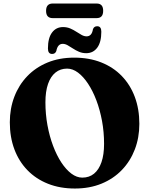

<svg xmlns="http://www.w3.org/2000/svg" viewBox="-20 -1044 842 1083"><path d="M398.3 -718.9Q483.2 -718.9 551 -691.9Q618.9 -665 666.8 -615.4Q714.8 -565.8 740.4 -497.3Q766 -428.9 766 -345.4Q766 -268 740.6 -201.5Q715.2 -135 667.6 -85.4Q620.1 -35.8 552.9 -8.2Q485.8 19.4 402.4 19.4Q318.2 19.4 250.5 -7.6Q182.8 -34.5 134.7 -84.1Q86.6 -133.7 61 -202.2Q35.4 -270.7 35.4 -354.2Q35.4 -431.6 60.8 -498.1Q86.1 -564.5 133.6 -614.1Q181.1 -663.7 248.1 -691.3Q315.1 -718.9 398.3 -718.9ZM567 -232.6Q567 -299.2 555.5 -361.7Q543.9 -424.2 523.7 -477.8Q503.4 -531.3 476.9 -571.5Q450.4 -611.7 420.2 -634.4Q390 -657 358.5 -657Q320.3 -657 292.9 -634.8Q265.5 -612.6 250.8 -570.3Q236.2 -528 236.2 -466.9Q236.2 -400.2 247.7 -337.6Q259.2 -275.1 279.4 -221.5Q299.6 -167.9 326 -127.6Q352.5 -87.4 382.6 -64.7Q412.8 -42.1 444.2 -42.1Q483 -42.1 510.3 -64.3Q537.6 -86.6 552.3 -129Q567 -171.4 567 -232.6ZM466.4 -744Q444.4 -744 425.8 -751.9Q407.2 -759.8 391.4 -770.4Q375.6 -780.9 361.4 -788.8Q347.2 -796.7 333.6 -796.7Q305.3 -796.7 297.7 -756.4Q291.7 -739.7 274 -739.7Q250.4 -739.7 250.4 -770.4Q250.4 -829.8 273.5 -860.5Q296.5 -891.3 335.5 -891.3Q357.9 -891.3 376.3 -883.4Q394.7 -875.5 410.4 -865.1Q426.2 -854.8 440.4 -846.9Q454.7 -839 468.4 -839Q497.9 -839 504.3 -879.2Q510.3 -896 528.4 -896Q551.5 -896 551.5 -865.2Q551.5 -805.8 528.4 -774.9Q505.4 -744 466.4 -744ZM239.9 -982.7Q239.9 -1003.9 249.5 -1014Q259.1 -1024.1 276.5 -1024.1H525.3Q543.2 -1024.1 552.5 -1014.2Q561.9 -1004.3 561.9 -983.1Q561.9 -961.9 552.5 -951.8Q543.2 -941.8 525.3 -941.8H276.5Q259.1 -941.8 249.5 -951.8Q239.9 -961.9 239.9 -982.7Z"/></svg>

Font: Fraunces
Style: Regular
Weight: 900
Version: Version 1.000;[b76b70a41]